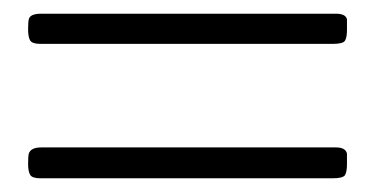

<svg xmlns="http://www.w3.org/2000/svg" viewBox="-20 -350 548 280"><path d="M22 -126Q25 -135 40 -135H470Q484 -135 486 -126Q486 -123 486 -111Q486 -99 483 -94.5Q480 -90 465 -90H39Q27 -90 24 -95Q21 -100 21 -111Q21 -122 22 -126ZM22 -322Q24 -330 40 -330H470Q484 -330 486 -322Q486 -318 486 -306.5Q486 -295 483 -290.5Q480 -286 465 -286H39Q27 -286 24 -291Q21 -296 21 -307Q21 -318 22 -322Z"/></svg>

Font: Sorts Mill Goudy
Style: Italic
Weight: 400
Italic angle: -7.40001°
Version: Version 003.101